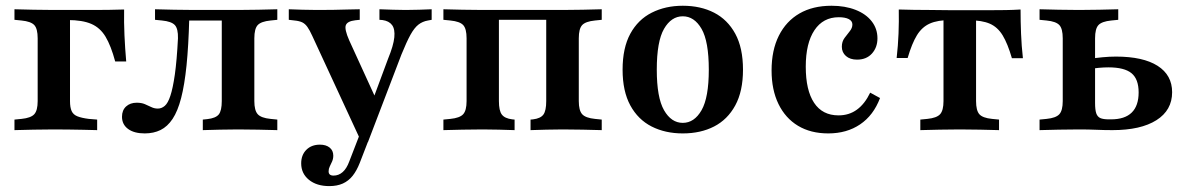

<svg xmlns="http://www.w3.org/2000/svg" viewBox="-20 -448 4074 661"><path d="M109.7 -208.1V-316.1Q109.7 -349.2 98 -361.7Q86.3 -374.2 54 -377.4L29.8 -379.8V-416.1Q63.7 -415.3 95.2 -414.5Q126.6 -413.7 165.3 -413.7L221 -407.3V-208.1ZM165.3 -379V-413.7H212.9H304Q329.8 -413.7 355.6 -414.1Q381.5 -414.5 407.3 -415.3Q406.5 -371 408.5 -326.6Q410.5 -282.3 414.5 -236.3H376.6Q362.1 -290.3 343.5 -321.4Q325 -352.4 294.4 -365.7Q263.7 -379 212.9 -379ZM165.3 -2.4Q126.6 -2.4 95.2 -1.6Q63.7 -0.8 29.8 0V-36.3L54 -38.7Q86.3 -41.9 98 -54.8Q109.7 -67.7 109.7 -100V-208.1H221V-100Q221 -78.2 226.6 -65.7Q232.3 -53.2 246.4 -47.6Q260.5 -41.9 285.5 -38.7L314.5 -36.3V0Q289.5 -0.8 266.1 -1.2Q242.7 -1.6 218.1 -2Q193.5 -2.4 165.3 -2.4Z M799.2 -2.4Q765.3 -2.4 737.1 -1.6Q708.9 -0.8 678.2 0V-36.3L693.5 -37.9Q722.6 -41.1 733.1 -54Q743.5 -66.9 743.5 -100V-208.1H855.6V-100Q855.6 -67.7 867.3 -54.8Q879 -41.9 911.3 -38.7L934.7 -36.3V0Q900.8 -0.8 869.4 -1.6Q837.9 -2.4 799.2 -2.4ZM478.2 11.3Q441.9 11.3 421 -4Q400 -19.4 400 -46Q400 -68.5 414.1 -81.5Q428.2 -94.4 450.8 -94.4Q466.9 -94.4 478.6 -89.5Q490.3 -84.7 500.8 -79.4Q511.3 -74.2 523.4 -74.2Q536.3 -74.2 547.2 -83.5Q558.1 -92.7 566.5 -118.1Q575 -143.5 581.9 -191.1Q588.7 -238.7 592.7 -316.1Q593.5 -349.2 581.9 -361.7Q570.2 -374.2 537.9 -377.4L513.7 -379.8V-416.1Q547.6 -415.3 579 -414.5Q610.5 -413.7 649.2 -413.7H654.8H799.2Q837.9 -413.7 869.4 -414.5Q900.8 -415.3 934.7 -416.1V-379.8L911.3 -377.4Q879 -374.2 867.3 -361.7Q855.6 -349.2 855.6 -316.1V-208.1H743.5V-384.7L752.4 -377.4H624.2L631.5 -383.1Q629 -290.3 622.2 -223Q615.3 -155.6 603.6 -110.5Q591.9 -65.3 574.2 -38.7Q556.5 -12.1 532.7 -0.4Q508.9 11.3 478.2 11.3Z M1224.2 41.1 1054.8 -325Q1046 -344.4 1038.3 -355.2Q1030.6 -366.1 1020.6 -371Q1010.5 -375.8 994.4 -377.4L974.2 -379.8V-416.1Q994.4 -415.3 1021 -414.5Q1047.6 -413.7 1071 -413.7H1072.6H1075Q1100.8 -413.7 1127.8 -414.1Q1154.8 -414.5 1178.6 -415.3Q1202.4 -416.1 1218.5 -416.1V-379.8L1203.2 -378.2Q1175.8 -375 1170.6 -361.3Q1165.3 -347.6 1182.3 -308.9L1278.2 -99.2L1258.9 -91.9L1316.1 -246Q1334.7 -291.1 1337.5 -319.4Q1340.3 -347.6 1329.8 -361.7Q1319.4 -375.8 1296.8 -379L1286.3 -379.8V-416.1Q1310.5 -415.3 1332.7 -414.5Q1354.8 -413.7 1376.6 -413.7Q1400.8 -413.7 1423.4 -414.5Q1446 -415.3 1466.1 -416.1V-379.8L1453.2 -377.4Q1434.7 -374.2 1420.6 -363.3Q1406.5 -352.4 1393.1 -328.2Q1379.8 -304 1362.1 -260.5L1246.8 41.1ZM1113.7 192.7Q1070.2 192.7 1043.5 171Q1016.9 149.2 1016.9 114.5Q1016.9 85.5 1034.7 67.7Q1052.4 50 1081.5 50Q1102.4 50 1114.9 60.1Q1127.4 70.2 1127.4 87.9Q1127.4 98.4 1123.4 107.7Q1119.4 116.9 1115.3 125Q1111.3 133.1 1111.3 141.9Q1111.3 156.5 1128.2 156.5Q1146 156.5 1159.7 144.4Q1173.4 132.3 1182.3 108.1L1228.2 -10.5L1261.3 2.4L1218.5 112.9Q1208.1 139.5 1194 157.3Q1179.8 175 1160.1 183.9Q1140.3 192.7 1113.7 192.7Z M1916.9 -2.4Q1886.3 -2.4 1860.9 -1.6Q1835.5 -0.8 1806.5 0V-36.3L1815.3 -37.1Q1841.1 -40.3 1850.8 -53.6Q1860.5 -66.9 1860.5 -100V-413.7H1916.9Q1954.8 -413.7 1986.3 -414.5Q2017.7 -415.3 2051.6 -416.1V-379.8L2028.2 -377.4Q1996 -374.2 1984.3 -361.7Q1972.6 -349.2 1972.6 -316.1V-100Q1972.6 -67.7 1984.3 -54.8Q1996 -41.9 2028.2 -38.7L2051.6 -36.3V0Q2017.7 -0.8 1986.3 -1.6Q1954.8 -2.4 1916.9 -2.4ZM1641.9 -2.4Q1603.2 -2.4 1571.8 -1.6Q1540.3 -0.8 1506.5 0V-36.3L1530.6 -38.7Q1562.9 -41.9 1574.6 -54.8Q1586.3 -67.7 1586.3 -100V-316.1Q1586.3 -349.2 1574.6 -361.7Q1562.9 -374.2 1530.6 -377.4L1506.5 -379.8V-416.1Q1540.3 -415.3 1571.8 -414.5Q1603.2 -413.7 1641.9 -413.7H1697.6V-100Q1697.6 -66.9 1707.7 -53.6Q1717.7 -40.3 1743.5 -37.1L1751.6 -36.3V0Q1723.4 -0.8 1698 -1.6Q1672.6 -2.4 1641.9 -2.4ZM1670.2 -379.8V-413.7H1888.7V-379.8Z M2330.6 11.3Q2270.2 11.3 2223.4 -12.5Q2176.6 -36.3 2150 -85.1Q2123.4 -133.9 2123.4 -208.1Q2123.4 -283.1 2150 -331.9Q2176.6 -380.6 2223.8 -404.4Q2271 -428.2 2330.6 -428.2Q2391.9 -428.2 2438.3 -404.4Q2484.7 -380.6 2511.3 -331.9Q2537.9 -283.1 2537.9 -208.1Q2537.9 -133.9 2511.3 -85.1Q2484.7 -36.3 2438.3 -12.5Q2391.9 11.3 2330.6 11.3ZM2330.6 -25Q2370.2 -25 2395.2 -68.5Q2420.2 -112.1 2420.2 -208.1Q2420.2 -305.6 2395.2 -348.8Q2370.2 -391.9 2330.6 -391.9Q2291.1 -391.9 2266.1 -348.8Q2241.1 -305.6 2241.1 -208.1Q2241.1 -112.1 2266.1 -68.5Q2291.1 -25 2330.6 -25Z M2831.5 11.3Q2771 11.3 2727.4 -14.9Q2683.9 -41.1 2660.1 -89.9Q2636.3 -138.7 2636.3 -205.6Q2636.3 -275 2661.3 -325Q2686.3 -375 2732.3 -401.6Q2778.2 -428.2 2842.7 -428.2Q2889.5 -428.2 2925.4 -414.1Q2961.3 -400 2981 -374.6Q3000.8 -349.2 3000.8 -316.1Q3000.8 -284.7 2981.9 -263.7Q2962.9 -242.7 2930.6 -242.7Q2906.5 -242.7 2892.3 -255.2Q2878.2 -267.7 2878.2 -287.1Q2878.2 -304.8 2887.5 -317.3Q2896.8 -329.8 2905.6 -340.7Q2914.5 -351.6 2914.5 -363.7Q2914.5 -375.8 2902 -382.3Q2889.5 -388.7 2867.7 -388.7Q2813.7 -388.7 2783.9 -344Q2754 -299.2 2754 -218.5Q2754 -137.1 2782.7 -94Q2811.3 -50.8 2866.9 -50.8Q2903.2 -50.8 2930.2 -70.6Q2957.3 -90.3 2975.8 -129L3009.7 -110.5Q2987.1 -50.8 2941.1 -19.8Q2895.2 11.3 2831.5 11.3Z M3283.9 -2.4Q3246 -2.4 3214.5 -1.6Q3183.1 -0.8 3148.4 0V-36.3L3172.6 -38.7Q3204.8 -41.9 3216.5 -54.8Q3228.2 -67.7 3228.2 -100V-208.1H3340.3V-100Q3340.3 -67.7 3351.6 -54.8Q3362.9 -41.9 3395.2 -38.7L3419.4 -36.3V0Q3385.5 -0.8 3354 -1.6Q3322.6 -2.4 3283.9 -2.4ZM3252.4 -379Q3208.1 -379 3181 -366.9Q3154 -354.8 3136.7 -326.6Q3119.4 -298.4 3104.8 -248.4H3066.9Q3071.8 -291.1 3073.4 -332.7Q3075 -374.2 3074.2 -415.3Q3100 -414.5 3126.2 -414.1Q3152.4 -413.7 3178.2 -413.7L3252.4 -412.9H3316.1H3390.3Q3416.1 -412.9 3442.3 -413.3Q3468.5 -413.7 3493.5 -415.3Q3493.5 -373.4 3495.2 -331.9Q3496.8 -290.3 3501.6 -247.6H3463.7Q3449.2 -297.6 3431.9 -326.2Q3414.5 -354.8 3387.5 -366.5Q3360.5 -378.2 3316.1 -378.2ZM3228.2 -208.1V-388.7H3340.3V-208.1Z M3638.7 -208.1V-316.1Q3638.7 -349.2 3627 -361.7Q3615.3 -374.2 3583.1 -377.4L3558.9 -379.8V-416.1Q3592.7 -415.3 3624.2 -414.5Q3655.6 -413.7 3694.4 -413.7Q3733.1 -413.7 3764.5 -414.5Q3796 -415.3 3829.8 -416.1V-379.8L3805.6 -377.4Q3773.4 -374.2 3761.7 -361.7Q3750 -349.2 3750 -316.1V-208.1ZM3694.4 -2.4Q3655.6 -2.4 3624.2 -1.6Q3592.7 -0.8 3558.9 0V-36.3L3583.1 -38.7Q3615.3 -41.9 3627 -54.8Q3638.7 -67.7 3638.7 -100V-208.1H3750V-93.5Q3750 -70.2 3754 -58.1Q3758.1 -46 3768.1 -41.5Q3778.2 -37.1 3797.6 -37.1H3804.8Q3852.4 -37.1 3876.2 -60.5Q3900 -83.9 3900 -129.8Q3900 -175.8 3875.4 -196Q3850.8 -216.1 3796 -216.1Q3780.6 -216.1 3762.9 -214.5Q3745.2 -212.9 3723.4 -208.9V-244.4Q3750 -248.4 3774.6 -250.8Q3799.2 -253.2 3821.8 -253.2Q3915.3 -253.2 3965.3 -221.4Q4015.3 -189.5 4015.3 -130.6Q4015.3 -68.5 3961.3 -34.3Q3907.3 0 3809.7 0Q3782.3 0 3754.8 -1.2Q3727.4 -2.4 3694.4 -2.4Z"/></svg>

Font: Playfair 9pt
Style: Bold
Weight: 700
Designer: Claus Eggers Sørensen
Foundry: Claus Eggers Sørensen
Version: Version 2.203